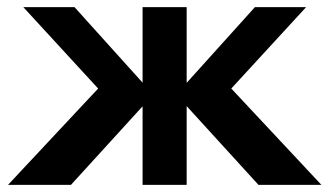

<svg xmlns="http://www.w3.org/2000/svg" viewBox="-20 -520 926 540"><path d="M2.5 0 256 -271 45.5 -500H189.5L381 -287.5V-500H505V-287L697 -500H841L630.5 -271L884 0H707L505 -221.5V0H381V-221L179.5 0Z"/></svg>

Font: Science Gothic
Style: Regular
Weight: 400
Designer: Thomas Phinney, Vassil Kateliev, Brandon Buerkle
Foundry: Font Detective LLC
Version: Version 1.018